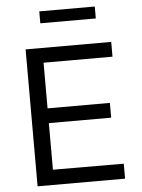

<svg xmlns="http://www.w3.org/2000/svg" viewBox="-60 -963 747 1010"><g transform="rotate(-5 313.0 -458.0)"><path d="M479 -916H186V-853H479ZM97 0H559V-79L185 -80V-326H514V-404H185V-645H549V-723H97Z"/></g></svg>

Font: United Sans
Style: Regular
Weight: 400
Designer: Pablo Impallari, Rodrigo Fuenzalida (Modified by Dan O. Williams)
Version: Version 1.000;PS 001.000;hotconv 1.0.88;makeotf.lib2.5.64775